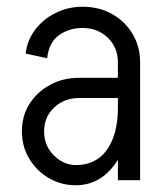

<svg xmlns="http://www.w3.org/2000/svg" viewBox="-20 -535 481 570"><path d="M330 0V-350H396V0ZM205 15V-45Q245 -45 272.5 -65Q300 -85 315 -123.5Q330 -162 330 -215H368Q368 -147 347 -95Q326 -43 289.5 -14Q253 15 205 15ZM205 15Q162 15 125.5 -6Q89 -27 67 -63.5Q45 -100 45 -145H111Q111 -102 140 -73.5Q169 -45 205 -45ZM45 -145Q45 -191 67.5 -226.5Q90 -262 128.5 -283Q167 -304 215 -304V-244Q171 -244 141 -216Q111 -188 111 -145ZM215 -244V-304H383V-244ZM330 -215V-351H368V-215ZM396 -350H330Q330 -394 300 -423Q270 -452 225 -452V-515Q274 -515 312.5 -493.5Q351 -472 373.5 -434.5Q396 -397 396 -350ZM120 -362 56 -376Q61 -416 84.5 -447Q108 -478 145 -496.5Q182 -515 225 -515V-452Q185 -452 155 -430.5Q125 -409 120 -362Z"/></svg>

Font: Akshar Light Light
Style: Regular
Weight: 300
Version: Version 1.100